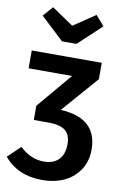

<svg xmlns="http://www.w3.org/2000/svg" viewBox="-117 -865 724 1145"><g transform="rotate(10 244.5 -293.0)"><path d="M284 -615H196L56 -746L109 -806L240 -717L372 -806L424 -746ZM260 -211Q482 -200 482 -9Q482 92 411 156Q340 220 220 220Q76 220 -9 120L67 47Q134 110 213 110Q270 110 302.5 78Q335 46 335 -17Q335 -74 302.5 -99Q270 -124 202 -124H112V-210L291 -422H28V-530H452V-431Z"/></g></svg>

Font: Fira Sans SemiBold
Style: Regular
Weight: 600
Designer: bBox Type GmbH & Carrois Corporate GbR & Edenspiekermann AG
Foundry: bBox Type GmbH & Carrois Corporate GbR & Edenspiekermann AG
Version: Version 4.301;PS 004.301;hotconv 1.0.88;makeotf.lib2.5.64775